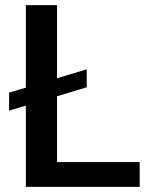

<svg xmlns="http://www.w3.org/2000/svg" viewBox="-20 -731 589 751"><path d="M526.4 -97.2V0H81.1V-317.9L15.6 -298.3V-368.7L81.1 -388.2V-710.9H203.1V-424.8L319.3 -460V-389.6L203.1 -354.5V-97.2Z"/></svg>

Font: Vazirmatn UI Medium
Style: Regular
Weight: 500
Designer: Saber Rastikerdar
Foundry: Saber Rastikerdar
Version: Version 33.003